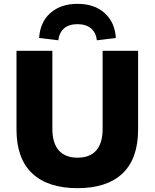

<svg xmlns="http://www.w3.org/2000/svg" viewBox="-20 -970 806 1001"><path d="M384 11Q230 11 148 -66Q66 -143 66 -295V-705H253V-298Q253 -224 286.5 -186Q320 -148 384 -148Q449 -148 482 -186Q515 -224 515 -298V-705H700V-295Q700 -143 619 -66Q538 11 384 11ZM284 -760 184 -772Q189 -855 243 -902.5Q297 -950 384 -950Q472 -950 525.5 -902Q579 -854 584 -772L485 -760Q481 -799 455 -821.5Q429 -844 384 -844Q339 -844 314 -822Q289 -800 284 -760Z"/></svg>

Font: Nunito Sans 10pt Black
Style: Regular
Weight: 900
Designer: Vernon Adams
Foundry: Vernon Adams
Version: Version 3.101;gftools[0.9.27]